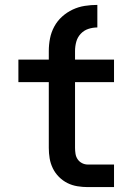

<svg xmlns="http://www.w3.org/2000/svg" viewBox="-20 -763 540 783"><path d="M179 -555Q179 -581 184 -606.5Q189 -632 201.5 -655Q214 -678 233.5 -695.5Q253 -713 276.5 -724Q300 -735 325.5 -739Q351 -743 377 -743V-651Q358 -651 340 -645Q322 -639 309 -625Q296 -611 291 -592.5Q286 -574 286 -555ZM338 0Q317 0 295.5 -3.5Q274 -7 255 -16.5Q236 -26 220.5 -41.5Q205 -57 195.5 -76.5Q186 -96 182.5 -117Q179 -138 179 -160V-428H55V-520H179V-555H286V-520H445V-428H286V-160Q286 -148 288 -135.5Q290 -123 297 -113Q304 -103 315 -97.5Q326 -92 338 -92H445V0Z"/></svg>

Font: Iosevka Aile Semibold
Style: Regular
Weight: 600
Designer: Belleve Invis
Foundry: Belleve Invis
Version: Version 31.1.0; ttfautohint (v1.8.4)